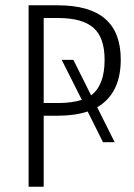

<svg xmlns="http://www.w3.org/2000/svg" viewBox="-20 -705 506 725"><path d="M347 -300 413 -168H369L311 -284Q263 -268 197 -268H145V0H88V-685H198Q318 -685 377 -634Q436 -583 436 -480Q436 -352 347 -300ZM289 -328 213 -479H257L324 -345Q375 -383 375 -479Q375 -563 333 -600Q291 -637 199 -637H145V-316H198Q252 -316 289 -328Z"/></svg>

Font: Fira Sans Extra Condensed Light
Style: Regular
Weight: 300
Width: 1
Designer: Carrois Corporate & Edenspiekermann AG
Foundry: Carrois Corporate GbR & Edenspiekermann AG
Version: Version 4.203